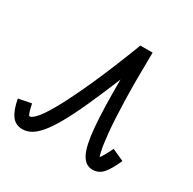

<svg xmlns="http://www.w3.org/2000/svg" viewBox="-185 -764 927 923"><g transform="rotate(30 278.5 -302.0)"><path d="M477 -124 543 -94Q517 -36 494.5 -11Q472 14 438 14Q399 14 377 -27.5Q355 -69 346.5 -166Q338 -263 339 -429Q296 -324 261.5 -248Q227 -172 198 -121Q169 -70 144 -40.5Q119 -11 96 1.5Q73 14 49 14Q11 14 -10.5 -15Q-32 -44 -43 -103L28 -117Q34 -90 38 -77Q42 -64 44.5 -60.5Q47 -57 49 -57Q63 -57 88 -87Q113 -117 149 -183.5Q185 -250 233 -357Q281 -464 340 -618H408Q405 -459 408 -351Q411 -243 417.5 -178Q424 -113 430.5 -85Q437 -57 438 -57Q441 -57 446.5 -66.5Q452 -76 460.5 -91Q469 -106 477 -124Z"/></g></svg>

Font: Victor Mono
Style: Italic
Weight: 400
Italic angle: -12°
Monospace: yes
Designer: Rune Bjørnerås
Version: Version 1.561;gftools[0.9.30]